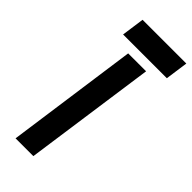

<svg xmlns="http://www.w3.org/2000/svg" viewBox="-276 -916 962 962"><g transform="rotate(45 205.0 -435.0)"><path d="M83 -749H393L410 -870H100ZM70 0H196L295 -700H168Z"/></g></svg>

Font: Unageo
Style: Bold-Italic
Weight: 700
Designer: Richard Sepsi
Foundry: Richard Sepsi
Version: Version 2.000